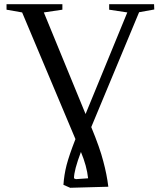

<svg xmlns="http://www.w3.org/2000/svg" viewBox="-20 -675 762 911"><path d="M711 -655 712 -630 640 -617 413 -72Q454 27 470 90Q487 153 494 211L313 216L281 202Q284 155 296 108Q308 62 338 -15L85 -616L11 -629V-655H276V-629L188 -616L386 -134L584 -616L498 -629V-655ZM364 46Q331 133 331 171L340 175L398 171Q392 113 364 46Z"/></svg>

Font: Libra Serif Modern
Style: Regular
Weight: 400
Designer: Stefan Peev, Context Ltd
Foundry: Stefan Peev, Context Ltd
Version: Version 1.000